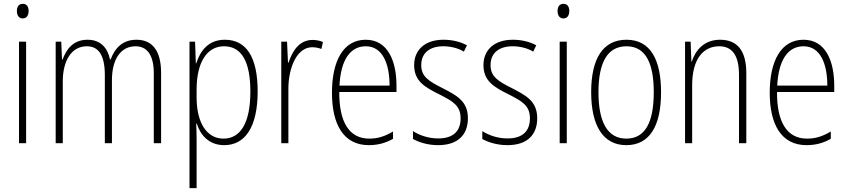

<svg xmlns="http://www.w3.org/2000/svg" viewBox="-20 -746 4414 1000"><path d="M99 -726C76 -726 68 -709 68 -688C68 -667 78 -650 98 -650C119 -650 129 -666 129 -689C129 -709 121 -726 99 -726ZM116 -529H79V0H116Z M691 -539C619 -539 579 -497 556 -436H553C541 -495 505 -539 436 -539C358 -539 324 -485 306 -436H303L299 -529H270V0H307V-323C307 -426 350 -505 432 -505C487 -505 526 -468 526 -355V0H563V-328C563 -441 611 -505 686 -505C742 -505 781 -465 781 -364V0H819V-367C819 -486 770 -539 691 -539Z M1151 -539C1065 -539 1023 -481 1002 -416H1000L996 -529H967V234H1004V-16C1004 -48 1003 -79 1002 -102H1005C1023 -45 1066 10 1148 10C1255 10 1322 -82 1322 -270C1322 -450 1262 -539 1151 -539ZM1147 -505C1240 -505 1284 -422 1284 -269C1284 -95 1226 -24 1144 -24C1059 -24 1004 -103 1004 -239V-284C1005 -417 1055 -505 1147 -505Z M1607 -538C1538 -538 1501 -477 1483 -420H1480L1475 -529H1445V0H1482V-283C1482 -393 1526 -500 1606 -500C1624 -500 1641 -496 1654 -491L1662 -527C1645 -535 1626 -538 1607 -538Z M1885 -539C1767 -539 1709 -427 1709 -263C1709 -98 1769 10 1901 10C1950 10 1990 -2 2027 -23V-61C1983 -35 1947 -24 1903 -24C1799 -24 1746 -110 1747 -267H2045V-300C2045 -428 2000 -539 1885 -539ZM1885 -505C1972 -505 2009 -415 2009 -300H1748C1755 -437 1806 -505 1885 -505Z M2417 -130C2417 -220 2358 -249 2285 -287C2214 -323 2174 -346 2174 -407C2174 -471 2219 -505 2289 -505C2327 -505 2368 -495 2396 -477L2412 -510C2379 -528 2337 -539 2290 -539C2191 -539 2137 -484 2137 -407C2137 -323 2193 -292 2269 -254C2338 -219 2379 -196 2379 -130C2379 -64 2342 -25 2262 -25C2214 -25 2167 -40 2131 -63V-22C2160 -6 2206 10 2262 10C2365 10 2417 -44 2417 -130Z M2778 -130C2778 -220 2719 -249 2646 -287C2575 -323 2535 -346 2535 -407C2535 -471 2580 -505 2650 -505C2688 -505 2729 -495 2757 -477L2773 -510C2740 -528 2698 -539 2651 -539C2552 -539 2498 -484 2498 -407C2498 -323 2554 -292 2630 -254C2699 -219 2740 -196 2740 -130C2740 -64 2703 -25 2623 -25C2575 -25 2528 -40 2492 -63V-22C2521 -6 2567 10 2623 10C2726 10 2778 -44 2778 -130Z M2915 -726C2892 -726 2884 -709 2884 -688C2884 -667 2894 -650 2914 -650C2935 -650 2945 -666 2945 -689C2945 -709 2937 -726 2915 -726ZM2932 -529H2895V0H2932Z M3423 -265C3423 -433 3369 -539 3243 -539C3121 -539 3059 -442 3059 -266C3059 -90 3122 10 3242 10C3363 10 3423 -89 3423 -265ZM3097 -266C3097 -419 3143 -505 3243 -505C3346 -505 3385 -411 3385 -266C3385 -108 3340 -24 3242 -24C3143 -24 3097 -112 3097 -266Z M3730 -539C3647 -539 3602 -484 3583 -425H3581L3577 -529H3548V0H3585V-302C3585 -439 3643 -505 3726 -505C3791 -505 3829 -461 3829 -356V0H3867V-365C3867 -485 3818 -539 3730 -539Z M4165 -539C4047 -539 3989 -427 3989 -263C3989 -98 4049 10 4181 10C4230 10 4270 -2 4307 -23V-61C4263 -35 4227 -24 4183 -24C4079 -24 4026 -110 4027 -267H4325V-300C4325 -428 4280 -539 4165 -539ZM4165 -505C4252 -505 4289 -415 4289 -300H4028C4035 -437 4086 -505 4165 -505Z"/></svg>

Font: Noto Sans Malayalam Condensed ExtraLight
Style: Regular
Weight: 200
Width: 3
Designer: Jelle Bosma - Monotype Design Team
Foundry: Monotype Imaging Inc.
Version: Version 2.104